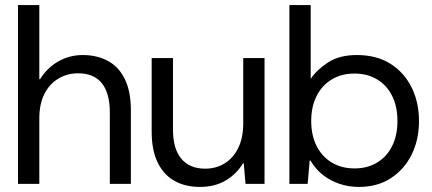

<svg xmlns="http://www.w3.org/2000/svg" viewBox="-20 -725 1703 757"><path d="M51 0V-705H135V-413H138Q167 -459 211 -483.5Q255 -508 306 -508Q363 -508 406 -484.5Q449 -461 472.5 -412.5Q496 -364 496 -290V0H413V-281Q413 -358 381.5 -397Q350 -436 288 -436Q245 -436 210 -415Q175 -394 155 -354.5Q135 -315 135 -257V0Z M768 12Q711 12 668.5 -11.5Q626 -35 602 -83.5Q578 -132 578 -206V-496H662V-215Q662 -138 695 -99Q728 -60 789 -60Q832 -60 866 -81Q900 -102 919.5 -142Q939 -182 939 -239V-496H1023V0H948L941 -81H938Q913 -39 870 -13.5Q827 12 768 12Z M1395 12Q1355 12 1319 0Q1283 -12 1253.5 -35Q1224 -58 1204 -92H1201L1193 0H1121V-705H1205V-414Q1229 -450 1273.5 -479Q1318 -508 1387 -508Q1465 -508 1519.5 -473.5Q1574 -439 1603 -380Q1632 -321 1632 -248Q1632 -174 1603 -115.5Q1574 -57 1521 -22.5Q1468 12 1395 12ZM1378 -61Q1429 -61 1467.5 -84.5Q1506 -108 1526.5 -150Q1547 -192 1547 -248Q1547 -304 1526.5 -346Q1506 -388 1467.5 -411.5Q1429 -435 1378 -435Q1326 -435 1287.5 -411.5Q1249 -388 1228 -346Q1207 -304 1207 -248Q1207 -192 1228 -150Q1249 -108 1287.5 -84.5Q1326 -61 1378 -61Z"/></svg>

Font: DM Sans 36pt
Style: Regular
Weight: 400
Designer: Colophon Foundry, Jonny Pinhorn
Foundry: Colophon Foundry
Version: Version 4.004;gftools[0.9.30]